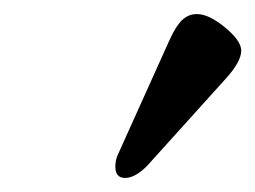

<svg xmlns="http://www.w3.org/2000/svg" viewBox="-20 -722 363 273"><path d="M144 -485Q144 -495 148 -503L221 -665Q230 -685 239 -693.5Q248 -702 260 -702Q277 -702 300 -683Q323 -664 323 -650Q323 -634 300 -609L189 -486Q172 -469 158 -469Q144 -469 144 -485Z"/></svg>

Font: EB Garamond ExtraBold
Style: Italic
Weight: 800
Italic angle: -17.2°
Designer: Georg Duffner and Octavio Pardo
Foundry: Georg Duffner
Version: Version 1.000